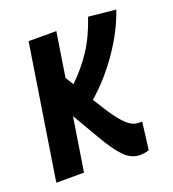

<svg xmlns="http://www.w3.org/2000/svg" viewBox="-108 -635 656 729"><g transform="rotate(-20 219.5 -270.5)"><path d="M0 0 85 -541H197L169 -362L189 -329Q235 -373 269.5 -425Q304 -477 329 -551L439 -540Q412 -461 358 -383Q304 -305 238 -248L251 -228Q280 -180 300.5 -154.5Q321 -129 336.5 -118.5Q352 -108 367 -107Q376 -106 386 -107L372 4Q355 10 335 10Q301 10 273 -18Q245 -46 209 -108L146 -216L112 0Z"/></g></svg>

Font: Georama SemiCondensed SemiBold
Style: Italic
Weight: 600
Width: 4
Italic angle: -9°
Designer: Jean-Baptiste Levee
Foundry: Production Type
Version: Version 1.000